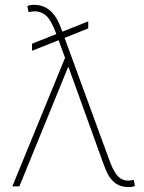

<svg xmlns="http://www.w3.org/2000/svg" viewBox="-20 -761 587 784"><path d="M119.1 -741.2Q188 -741.2 221.7 -664.6L234.9 -631.8L340.3 -673.8V-645L243.7 -606.4L428.7 -101.1Q445.3 -57.6 462.4 -40.5Q479.5 -23.4 502.9 -23.4Q517.1 -23.4 526.4 -26.9L530.8 -2Q522 2.9 502.9 2.9Q439.9 2.9 411.6 -68.4L400.4 -97.7L263.2 -477.5L258.8 -488.8L59.1 0H30.3L245.6 -524.9L219.2 -596.7L110.8 -553.7V-582.5L210 -622.1Q190.4 -675.8 170.2 -695.3Q149.9 -714.8 119.6 -714.8L96.2 -711.9L91.8 -736.3Q100.6 -741.2 119.1 -741.2Z"/></svg>

Font: Roboto Thin
Style: Regular
Weight: 250
Designer: Google
Version: Version 2.134; 2016